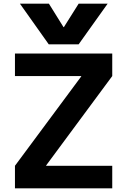

<svg xmlns="http://www.w3.org/2000/svg" viewBox="-20 -1020 689 1040"><path d="M88 -1000H245L324 -873H326L406 -1000H563L406 -780H244ZM61 0V-122L420 -606V-608H61V-730H588V-608L230 -124V-122H588V0Z"/></svg>

Font: M PLUS 2
Style: Bold
Weight: 700
Designer: Coji Morishita
Foundry: UNDERFOREST DESIGN
Version: Version 1.001